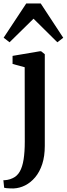

<svg xmlns="http://www.w3.org/2000/svg" viewBox="-40 -845 386 1108"><path d="M38 242.5Q29 242.5 17.8 242.2Q6.5 242 -3 240.8Q-12.5 239.5 -16 238.5L-20.5 195Q-13 195.5 2.5 193Q18 190.5 33.5 183Q59 171.5 74.2 144.8Q89.5 118 96.2 75Q103 32 103 -27.5L102.5 -457L32.5 -476V-522.5L189 -549H197.5L218.5 -532V-3.5Q218.5 56.5 203.8 101.8Q189 147 163.2 177.8Q137.5 208.5 105.2 224.8Q73 241 38 242.5ZM15 -601 -19 -627.5 111.5 -825H195L325 -627L291 -601L153.5 -737Z"/></svg>

Font: Merriweather 60pt SemiBold
Style: Regular
Weight: 600
Version: Version 2.100